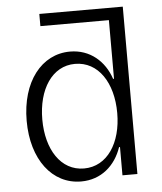

<svg xmlns="http://www.w3.org/2000/svg" viewBox="-53 -774 702 832"><g transform="rotate(-5 298.5 -358.5)"><path d="M267 11C354 11 416 -44 443 -123H447V0H512V-728H149V-675H447V-420H443C417 -498 354 -554 267 -554C143 -554 54 -441 54 -271C54 -103 141 11 267 11ZM122 -271C122 -402 184 -499 284 -499C385 -499 448 -403 448 -271C448 -142 386 -44 284 -44C183 -44 122 -141 122 -271Z"/></g></svg>

Font: Wafeq Light
Style: Regular
Weight: 300
Designer: Rasmus Andersson & Azza Alameddine
Foundry: Google & TypeTogether
Version: Version 3.000;January 28, 2025;FontCreator 15.0.0.3014 64-bi